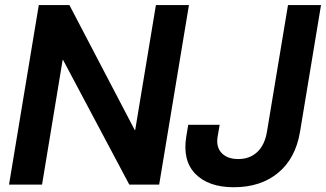

<svg xmlns="http://www.w3.org/2000/svg" viewBox="-20 -748 1321 778"><path d="M745.6 -727.5 625 0H503.9L235.4 -505.4H233.9L150.4 0H16.6L137.2 -727.5H261.2L525.9 -221.2H527.8L611.8 -727.5ZM927.7 10.7Q824.7 10.7 771.7 -43.5Q718.8 -97.7 734.9 -195.3L742.7 -242.2H870.1L861.8 -194.3Q855 -152.3 878.2 -127.9Q901.4 -103.5 945.3 -103.5Q992.2 -103.5 1022.7 -132.3Q1053.2 -161.1 1062 -215.8L1147 -727.5H1280.8L1195.8 -214.4Q1177.7 -106 1106.9 -47.6Q1036.1 10.7 927.7 10.7Z"/></svg>

Font: Inter Display Semi Bold
Style: Italic
Weight: 600
Italic angle: -9.39999°
Designer: Rasmus Andersson
Foundry: rsms
Version: Version 4.000;git-4fc901f